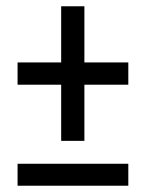

<svg xmlns="http://www.w3.org/2000/svg" viewBox="-20 -592 465 612"><path d="M175 -143V-322H36V-393H175V-572H249V-393H389V-322H249V-143ZM36 0V-70H389V0Z"/></svg>

Font: Noto Serif ExtraCondensed ExtraBold
Style: Regular
Weight: 800
Width: 2
Designer: Monotype Design Team
Foundry: Monotype Imaging Inc.
Version: Version 2.013; ttfautohint (v1.8.4.7-5d5b)